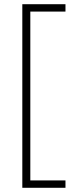

<svg xmlns="http://www.w3.org/2000/svg" viewBox="-20 -734 356 912"><path d="M291 158V123H124V-679H291V-714H86V158Z"/></svg>

Font: Noto Sans Lao ExtraLight
Style: Regular
Weight: 200
Designer: Monotype Design Team
Foundry: Monotype Imaging Inc.
Version: Version 2.003